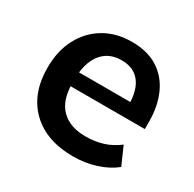

<svg xmlns="http://www.w3.org/2000/svg" viewBox="-122 -644 792 783"><g transform="rotate(30 274.0 -252.5)"><path d="M312 10Q185 10 113 -60Q41 -130 41 -252Q41 -331 72 -390Q103 -449 158.5 -482Q214 -515 288 -515Q361 -515 410 -484Q459 -453 484.5 -397Q510 -341 510 -266V-233H142V-299H421L404 -285Q404 -355 374.5 -392Q345 -429 289 -429Q227 -429 193.5 -385Q160 -341 160 -262V-249Q160 -167 200.5 -126.5Q241 -86 315 -86Q358 -86 395.5 -97.5Q433 -109 467 -135L504 -51Q468 -22 418 -6Q368 10 312 10Z"/></g></svg>

Font: Mulish ExtraLight
Style: Bold
Weight: 700
Version: Version 3.603